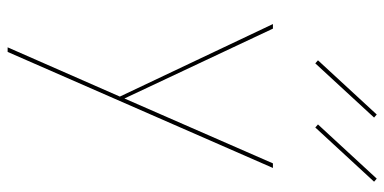

<svg xmlns="http://www.w3.org/2000/svg" viewBox="-272 -446 1007 503"><g transform="rotate(90 231.5 -194.5)"><path d="M146 -517 138 -524 280 -678 288 -671ZM314 -517 306 -524 448 -678 456 -671ZM408 -406H420L116 289H104L233 -5L43 -406H55L238 -17Z"/></g></svg>

Font: Ysabeau Infant Hairline
Style: Regular
Weight: 100
Designer: Christian Thalmann (Catharsis Fonts)
Version: Version 0.003